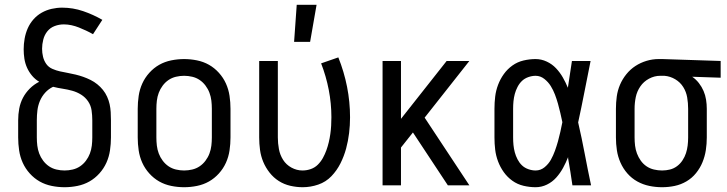

<svg xmlns="http://www.w3.org/2000/svg" viewBox="-20 -775 3040 803"><path d="M250 8Q223 8 196 2.5Q169 -3 146 -16Q123 -29 104.5 -49.5Q86 -70 75 -94.5Q64 -119 60 -146Q56 -173 56 -200V-272Q56 -297 60.5 -321Q65 -345 76 -366Q87 -387 104.5 -404.5Q122 -422 144 -433Q127 -443 114 -458.5Q101 -474 93 -492Q85 -510 82 -529.5Q79 -549 79 -569Q79 -591 83 -613.5Q87 -636 96 -656.5Q105 -677 120 -694Q135 -711 154.5 -722Q174 -733 196 -738Q218 -743 240 -743Q285 -743 327.5 -728.5Q370 -714 408 -692L369 -632Q355 -640 340 -647Q325 -654 310 -660Q295 -666 279 -669.5Q263 -673 247 -673Q227 -673 208.5 -666Q190 -659 178 -644Q166 -629 161 -609.5Q156 -590 156 -571Q156 -554 160 -537.5Q164 -521 173.5 -507.5Q183 -494 199 -487Q215 -480 231 -476.5Q247 -473 263.5 -470Q280 -467 296.5 -463Q313 -459 328.5 -453.5Q344 -448 359 -440.5Q374 -433 387 -422.5Q400 -412 410.5 -399Q421 -386 428 -370.5Q435 -355 438.5 -339Q442 -323 443 -306Q444 -289 444 -272V-200Q444 -173 440 -146Q436 -119 425 -94.5Q414 -70 395.5 -49.5Q377 -29 354 -16Q331 -3 304 2.5Q277 8 250 8ZM250 -62Q267 -62 284 -66Q301 -70 315 -79.5Q329 -89 339.5 -103Q350 -117 356 -133Q362 -149 364 -166Q366 -183 366 -200V-272Q366 -293 363 -313.5Q360 -334 348.5 -351Q337 -368 319.5 -379Q302 -390 282 -395.5Q262 -401 242 -404Q222 -407 202 -412Q183 -403 169 -387.5Q155 -372 147 -353Q139 -334 136.5 -313.5Q134 -293 134 -272V-200Q134 -183 136 -166Q138 -149 144 -133Q150 -117 160.5 -103Q171 -89 185 -79.5Q199 -70 216 -66Q233 -62 250 -62Z M750 8Q723 8 696 2.5Q669 -3 646 -16Q623 -29 604.5 -49.5Q586 -70 575 -94.5Q564 -119 560 -146Q556 -173 556 -200V-320Q556 -347 560 -374Q564 -401 575 -425.5Q586 -450 604.5 -470.5Q623 -491 646 -504Q669 -517 696 -522.5Q723 -528 750 -528Q777 -528 804 -522.5Q831 -517 854 -504Q877 -491 895.5 -470.5Q914 -450 925 -425.5Q936 -401 940 -374Q944 -347 944 -320V-200Q944 -173 940 -146Q936 -119 925 -94.5Q914 -70 895.5 -49.5Q877 -29 854 -16Q831 -3 804 2.5Q777 8 750 8ZM750 -62Q767 -62 784 -66Q801 -70 815 -79.5Q829 -89 839.5 -103Q850 -117 856 -133Q862 -149 864 -166Q866 -183 866 -200V-320Q866 -337 864 -354Q862 -371 856 -387Q850 -403 839.5 -417Q829 -431 815 -440.5Q801 -450 784 -454Q767 -458 750 -458Q733 -458 716 -454Q699 -450 685 -440.5Q671 -431 660.5 -417Q650 -403 644 -387Q638 -371 636 -354Q634 -337 634 -320V-200Q634 -183 636 -166Q638 -149 644 -133Q650 -117 660.5 -103Q671 -89 685 -79.5Q699 -70 716 -66Q733 -62 750 -62Z M1246 8Q1220 8 1194 2Q1168 -4 1146 -18Q1124 -32 1107.5 -53Q1091 -74 1081 -98Q1071 -122 1067.5 -148Q1064 -174 1064 -200V-520H1142V-200Q1142 -176 1146.5 -151.5Q1151 -127 1164 -106.5Q1177 -86 1199 -74Q1221 -62 1245 -62Q1263 -62 1280 -68Q1297 -74 1309.5 -86.5Q1322 -99 1330.5 -114.5Q1339 -130 1345 -146.5Q1351 -163 1355 -180Q1359 -197 1361.5 -214.5Q1364 -232 1365 -249.5Q1366 -267 1366 -285Q1366 -342 1355 -399Q1344 -456 1323 -510L1395 -535Q1419 -475 1431.5 -412Q1444 -349 1444 -284Q1444 -251 1440 -218Q1436 -185 1427.5 -153.5Q1419 -122 1404 -92Q1389 -62 1366 -38Q1343 -14 1311 -3Q1279 8 1246 8ZM1210 -600 1221 -755H1304L1277 -600Z M1580 0V-520H1657V-278L1848 -520H1943L1756 -283L1943 0H1853L1707 -221L1657 -158V0Z M2220 8Q2195 8 2169.5 2Q2144 -4 2123 -19Q2102 -34 2087 -55Q2072 -76 2063 -100Q2054 -124 2051 -149Q2048 -174 2048 -200V-320Q2048 -346 2051 -371Q2054 -396 2063 -420Q2072 -444 2087 -465Q2102 -486 2123 -501Q2144 -516 2169.5 -522Q2195 -528 2220 -528Q2244 -528 2266.5 -517.5Q2289 -507 2305.5 -489.5Q2322 -472 2334 -451Q2346 -430 2355 -408Q2359 -436 2363.5 -464Q2368 -492 2372 -520H2450Q2437 -456 2424.5 -391.5Q2412 -327 2398 -263Q2413 -198 2425.5 -132Q2438 -66 2452 0H2374Q2370 -28 2365.5 -56.5Q2361 -85 2356 -113V-118Q2347 -95 2335 -73Q2323 -51 2306.5 -32.5Q2290 -14 2267.5 -3Q2245 8 2220 8ZM2220 -62Q2241 -62 2257.5 -75.5Q2274 -89 2284 -107Q2294 -125 2301 -144.5Q2308 -164 2313.5 -183.5Q2319 -203 2323.5 -223.5Q2328 -244 2332 -264Q2328 -283 2323.5 -302.5Q2319 -322 2313.5 -341.5Q2308 -361 2301 -379.5Q2294 -398 2283.5 -415Q2273 -432 2256.5 -445Q2240 -458 2220 -458Q2205 -458 2189.5 -452.5Q2174 -447 2163 -436.5Q2152 -426 2144.5 -411.5Q2137 -397 2133 -382Q2129 -367 2127.5 -351.5Q2126 -336 2126 -320V-200Q2126 -184 2127.5 -168.5Q2129 -153 2133 -138Q2137 -123 2144.5 -108.5Q2152 -94 2163 -83.5Q2174 -73 2189.5 -67.5Q2205 -62 2220 -62Z M2749 8Q2722 8 2695.5 2.5Q2669 -3 2645.5 -16Q2622 -29 2604 -49.5Q2586 -70 2575 -95Q2564 -120 2560 -146.5Q2556 -173 2556 -200V-320Q2556 -346 2559.5 -371.5Q2563 -397 2573 -420.5Q2583 -444 2599.5 -464.5Q2616 -485 2637.5 -499Q2659 -513 2684 -520.5Q2709 -528 2735 -528H2750L2994 -520V-450L2875 -454Q2891 -443 2903 -427.5Q2915 -412 2922.5 -394.5Q2930 -377 2933 -358Q2936 -339 2936 -320V-200Q2936 -173 2932 -147Q2928 -121 2918 -96.5Q2908 -72 2891 -51Q2874 -30 2851 -16.5Q2828 -3 2802 2.5Q2776 8 2749 8ZM2749 -62Q2766 -62 2782 -66Q2798 -70 2811.5 -80Q2825 -90 2834.5 -104.5Q2844 -119 2849 -134.5Q2854 -150 2856 -166.5Q2858 -183 2858 -200V-320Q2858 -344 2854 -367.5Q2850 -391 2837.5 -411Q2825 -431 2804 -443.5Q2783 -456 2759 -458H2741Q2717 -458 2694.5 -446Q2672 -434 2658 -413.5Q2644 -393 2639 -369Q2634 -345 2634 -320V-200Q2634 -183 2636 -166Q2638 -149 2644 -133Q2650 -117 2660 -103Q2670 -89 2684 -79.5Q2698 -70 2715 -66Q2732 -62 2749 -62Z"/></svg>

Font: Iosevka NFM
Style: Regular
Weight: 400
Monospace: yes
Designer: Belleve Invis
Foundry: Belleve Invis
Version: Version 29.0.4; ttfautohint (v1.8.4);Nerd Fonts 3.3.0